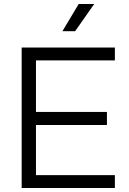

<svg xmlns="http://www.w3.org/2000/svg" viewBox="-20 -946 648 966"><path d="M89 0V-707H558V-642H161V-383H518V-317H161V-65H558V0ZM294 -789 376 -926H454L358 -789Z"/></svg>

Font: Onest Light
Style: Regular
Weight: 300
Designer: Dmitri Voloshin, Andrey Kudryavtsev
Foundry: Dmitri Voloshin, Andrey Kudryavtsev
Version: Version 1.000;gftools[0.9.33]